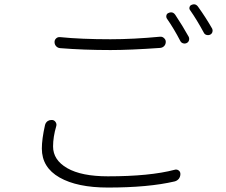

<svg xmlns="http://www.w3.org/2000/svg" viewBox="-20 -843 1040 885"><path d="M749 -757.8Q745.1 -764.6 747.1 -772.5Q749 -780.3 756.8 -783.2Q762.7 -786.1 768.6 -786.1Q780.3 -786.1 788.1 -774.4Q821.3 -724.6 849.6 -673.8Q853.5 -666 851.1 -657.2Q848.6 -648.4 840.3 -644.5Q832 -640.6 823.2 -643.6Q814.5 -646.5 810.5 -655.3Q782.2 -710 749 -757.8ZM856.4 -795.9Q851.6 -801.8 853.5 -809.6Q855.5 -817.4 862.3 -820.3Q869.1 -823.2 874 -823.2Q884.8 -823.2 892.6 -812.5Q929.7 -760.7 958 -710.9Q960 -706.1 960 -701.2Q960 -698.2 959 -695.3Q956.1 -686.5 948.2 -683.1Q940.4 -679.7 931.6 -682.1Q922.9 -684.6 918.9 -693.4Q886.7 -752.9 856.4 -795.9ZM256.8 -621.1Q246.1 -622.1 238.8 -629.9Q231.4 -637.7 231.4 -649.4Q231.4 -659.2 238.8 -666Q246.1 -672.9 256.8 -671.9Q353.5 -662.1 489.3 -662.1Q594.7 -662.1 717.8 -673.8Q719.7 -673.8 720.7 -673.8Q729.5 -673.8 736.3 -667Q744.1 -660.2 744.1 -650.4Q744.1 -638.7 736.8 -630.9Q729.5 -623 717.8 -622.1Q579.1 -612.3 489.3 -612.3Q366.2 -612.3 256.8 -621.1ZM187.5 -266.6Q190.4 -278.3 200.2 -285.2Q208 -290 216.8 -290Q218.8 -290 220.7 -290Q230.5 -289.1 236.3 -280.3Q242.2 -271.5 239.3 -261.7Q224.6 -211.9 224.6 -168Q224.6 -105.5 290 -67.9Q355.5 -30.3 477.5 -30.3Q670.9 -30.3 785.2 -60.5Q794.9 -63.5 803.2 -57.6Q811.5 -51.8 811.5 -41Q811.5 -29.3 804.7 -19.5Q796.9 -9.8 785.2 -6.8Q664.1 21.5 477.5 21.5Q335.9 21.5 254.4 -24.9Q172.9 -71.3 172.9 -158.2Q172.9 -202.1 187.5 -266.6Z"/></svg>

Font: Gen Jyuu Gothic Light
Style: Regular
Weight: 200
Designer: [Source Han Sans]
Ryoko NISHIZUKA  (kana & ideographs); Paul D. Hunt (Latin, Greek & Cyrillic); Wenlong ZHANG  (bopomofo
Version: Version 1.002.20150607